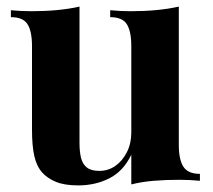

<svg xmlns="http://www.w3.org/2000/svg" viewBox="-20 -548 646 582"><path d="M522 -528V-109Q522 -64 536 -42.5Q550 -21 586 -21V0Q555 -3 524 -3Q482 -3 446 0Q410 3 378 11V-79Q354 -29 311.5 -7.5Q269 14 217 14Q175 14 149 3Q123 -8 108 -25Q91 -44 84 -75Q77 -106 77 -155V-408Q77 -453 63.5 -474.5Q50 -496 13 -496V-517Q45 -514 75 -514Q117 -514 153.5 -517.5Q190 -521 221 -528V-114Q221 -89 225.5 -70Q230 -51 243 -40.5Q256 -30 281 -30Q308 -30 329.5 -45Q351 -60 364.5 -86.5Q378 -113 378 -146V-408Q378 -453 364.5 -474.5Q351 -496 314 -496V-517Q346 -514 376 -514Q418 -514 454.5 -517.5Q491 -521 522 -528Z"/></svg>

Font: Playfair Display
Style: Bold
Weight: 700
Designer: Claus Eggers Sørensen
Foundry: Claus Eggers Sørensen
Version: Version 1.203